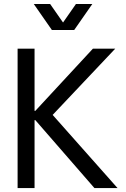

<svg xmlns="http://www.w3.org/2000/svg" viewBox="-20 -954 639 974"><path d="M69.3 0H155.3V-344.7H159.2L459 0H576.2L247.1 -371.1L564.5 -707H451.2L159.2 -391.6H155.3V-707H69.3ZM151.4 -933.6 243.2 -801.8H356.4L448.2 -933.6H365.2L299.8 -839.8L234.4 -933.6Z"/></svg>

Font: Wanted Sans
Style: Regular
Weight: 400
Designer: Original Design by Kil Hyung-jin and Kang Hanbin, Wanted Lab, Inc; Hangeul from Source Han Sans by Jang Soo-young and Ka
Foundry: Wanted Lab, Inc.
Version: Version 1.001;Glyphs 3.2 (3227)